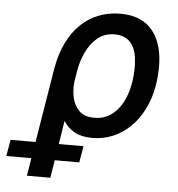

<svg xmlns="http://www.w3.org/2000/svg" viewBox="-163 -603 795 856"><g transform="rotate(5 234.0 -175.0)"><path d="M-110.1 123.6 -97.3 50.1H14.2L68.9 -282.7Q80.3 -349.8 105.3 -400.4Q130.3 -451 166 -484.9Q201.7 -518.8 246.3 -535.7Q290.8 -552.6 340.9 -552.6Q419 -552.6 464.1 -514.9Q486.9 -496.1 502 -469.8Q517 -443.5 524.9 -411Q532.7 -378.6 533.4 -340.2Q534.1 -301.8 528.1 -258.5L526.6 -248.6Q517 -191.8 493.8 -144.2Q470.5 -96.6 436.4 -62.3Q402.3 -28.1 358.5 -9.1Q314.6 9.9 263.8 9.9Q216.3 9.9 185.2 -7.1Q154.1 -24.1 134.9 -55L118.3 50.1H229L216.3 123.6H106.5L93.8 203.1H-11L2.1 123.6ZM166.5 -162.3Q170.1 -144.9 177.9 -130.5Q185.7 -116.1 197.1 -104Q219.8 -80.3 266 -80.3Q301.1 -80.3 327.4 -95Q353.7 -109.7 372.5 -133.5Q391.3 -157.3 402.9 -187.5Q414.4 -217.7 419.7 -248.6L421.2 -258.5Q429.3 -315 423.3 -360.4Q420.5 -383.2 413 -401.3Q405.5 -419.4 393.5 -432.2Q381.4 -445 364.2 -451.9Q346.9 -458.8 324.2 -458.8Q279.1 -458.8 247.5 -432.5Q231.5 -419.4 218.9 -402.2Q206.3 -384.9 196.9 -365.1Q187.5 -345.2 180.9 -323.3Q174.4 -301.5 170.8 -279.1L163 -230.1Q161.2 -213.1 162.1 -196.4Q163 -179.7 166.5 -162.3Z"/></g></svg>

Font: Inter P Medium
Style: Italic
Weight: 500
Italic angle: 9.39999°
Designer: Rasmus Andersson
Foundry: rsms
Version: Version 3.018;git-588b23468